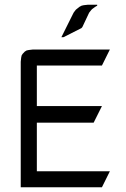

<svg xmlns="http://www.w3.org/2000/svg" viewBox="-20 -794 536 814"><path d="M67.9 0V-532.2L69.8 -549.8L71.8 -559.1L76.2 -565.9L85 -575.2L92.8 -580.1L102.1 -582L119.1 -584H445.8L412.1 -516.1H136.2V-344.2H412.1L377 -273.9H136.2V-67.9H445.8L412.1 0ZM240.2 -636.2 292 -740.2 300.8 -752 305.2 -755.9 316.9 -765.1 326.2 -770 335 -772 352.1 -773.9H392.1V-770L383.8 -765.1L371.1 -755.9L367.2 -752L357.9 -740.2L329.1 -679.2L325.2 -674.8L249 -636.2Z"/></svg>

Font: Petahja
Style: Regular
Weight: 400
Designer: T. Christopher White
Version: Version 1.1